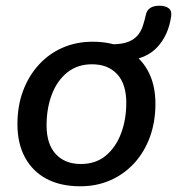

<svg xmlns="http://www.w3.org/2000/svg" viewBox="-20 -643 620 672"><path d="M261 9Q192 9 143 -17Q94 -43 67.5 -92Q41 -141 41 -208Q41 -272 60.5 -324.5Q80 -377 115.5 -416Q151 -455 199 -476Q247 -497 304 -497Q373 -497 422 -470.5Q471 -444 497.5 -395.5Q524 -347 524 -280Q524 -216 504.5 -163Q485 -110 449.5 -71.5Q414 -33 366 -12Q318 9 261 9ZM263 -69Q315 -69 350 -98Q385 -127 403.5 -175.5Q422 -224 422 -283Q422 -349 390 -383.5Q358 -418 302 -418Q251 -418 215.5 -389.5Q180 -361 161.5 -312.5Q143 -264 143 -204Q143 -139 175 -104Q207 -69 263 -69ZM421 -431 368 -467 372 -488Q407 -488 428.5 -496.5Q450 -505 462 -519.5Q474 -534 480 -552.5Q486 -571 490 -589Q496 -623 538 -623Q559 -623 570.5 -614Q582 -605 579 -586Q570 -521 531 -478.5Q492 -436 421 -431Z"/></svg>

Font: Nunito ExtraLight SemiBold
Style: Italic
Weight: 600
Italic angle: -9°
Version: Version 3.602